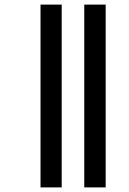

<svg xmlns="http://www.w3.org/2000/svg" viewBox="-20 -768 562 834"><path d="M346 46V-748H439V46ZM156 46V-748H248V46Z"/></svg>

Font: Noto Sans Telugu UI Condensed Medium
Style: Regular
Weight: 500
Width: 3
Designer: Jelle Bosma - Monotype Design Team
Foundry: Monotype Imaging Inc.
Version: Version 2.006; ttfautohint (v1.8.4.7-5d5b)